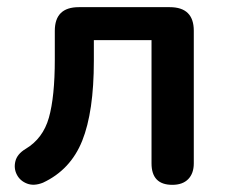

<svg xmlns="http://www.w3.org/2000/svg" viewBox="-20 -508 633 536"><path d="M461 8Q403 8 403 -52V-396H242V-338Q242 -196 209.5 -115Q177 -34 100 2Q75 12 55.5 4.5Q36 -3 27 -20.5Q18 -38 23 -58Q28 -78 51 -92Q100 -121 116.5 -179.5Q133 -238 133 -342V-422Q133 -488 200 -488H454Q521 -488 521 -422V-52Q521 -24 505.5 -8Q490 8 461 8Z"/></svg>

Font: Chiron GoRound TC M
Style: Regular
Weight: 500
Designer: Ryoko NISHIZUKA 西塚涼子 (kana, bopomofo & ideographs); Paul D. Hunt (Latin, Greek & Cyrillic); Sandoll Communications 산돌커뮤니
Foundry: Adobe
Version: Version 1.000;hotconv 1.1.1;makeotfexe 2.6.0